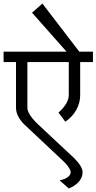

<svg xmlns="http://www.w3.org/2000/svg" viewBox="-33 -943 546 1087"><path d="M-12.7 -591.8V-650.4H343.8L148.4 -871.1L207 -922.9L416 -650.4H493.2V-591.8H420.9V-403.3Q420.9 -360.4 398.9 -320.8Q377 -281.2 336.9 -253.9L297.9 -305.7Q325.2 -329.1 340.8 -355Q356.4 -380.9 356.4 -405.3V-591.8H122.1V-332Q122.1 -316.4 135.7 -293.9Q149.4 -271.5 173.8 -247.1L388.7 -45.9Q411.1 -23.4 422.9 -3.4Q434.6 16.6 434.6 32.2Q434.6 61.5 413.1 85.9Q391.6 110.4 356.4 124L304.7 78.1Q332 73.2 349.6 60.5Q367.2 47.9 367.2 32.2Q367.2 22.5 357.4 6.8Q347.7 -8.8 330.1 -26.4L116.2 -227.5Q88.9 -251 73.2 -278.3Q57.6 -305.7 57.6 -333V-591.8Z"/></svg>

Font: Lohit Marathi
Style: Regular
Weight: 400
Version: 2.94.2